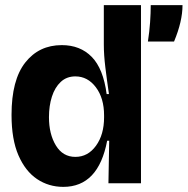

<svg xmlns="http://www.w3.org/2000/svg" viewBox="-20 -715 732 749"><path d="M227 14Q170 14 124.5 -16.5Q79 -47 52 -109Q25 -171 25 -267Q25 -403 78.5 -471Q132 -539 221 -539Q293 -539 338 -493Q383 -447 396 -348H405Q397 -403 391 -452Q385 -501 385 -541V-695H530V-196V0H403L406 -166H398Q364 14 227 14ZM274 -103Q323 -103 354.5 -146.5Q386 -190 386 -257V-265Q386 -332 354 -374.5Q322 -417 274 -417Q240 -417 217 -395.5Q194 -374 182.5 -338Q171 -302 171 -258Q171 -192 198 -147.5Q225 -103 274 -103ZM557 -553Q563 -592 565.5 -628Q568 -664 568 -695H692Q692 -632 659 -553Z"/></svg>

Font: Bricolage Grotesque 96pt Bricolage Grotesque 48pt Regular
Style: Bold
Weight: 700
Designer: Mathieu Triay
Foundry: Atelier Triay
Version: Version 1.001; ttfautohint (v1.8.4.7-5d5b);gftools[0.9.33.de